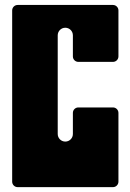

<svg xmlns="http://www.w3.org/2000/svg" viewBox="-20 -769 536 789"><path d="M466.7 -537.1V-726.2C466.7 -738.5 456.6 -748.6 444.2 -748.6H52.5C40.1 -748.6 30 -738.5 30 -726.2V-22.5C30 -10.1 40 0 52.5 0H444.2C456.6 0 466.7 -10 466.7 -22.5V-305.1C466.7 -317.5 456.6 -327.5 444.2 -327.5H302C289.6 -327.5 279.5 -317.5 279.5 -305.1V-218.3C279.5 -201.1 265.6 -187.2 248.3 -187.2C231.1 -187.2 217.2 -201.1 217.2 -218.3V-623.8C217.2 -641.1 231.1 -655 248.3 -655C265.6 -655 279.5 -641.1 279.5 -623.8V-537.1C279.5 -524.7 289.6 -514.7 302 -514.7H444.2C456.6 -514.7 466.7 -524.7 466.7 -537.1Z"/></svg>

Font: Gridlock
Style: Regular
Weight: 400
Designer: Abhik Krishna Ghosh
Version: Version 001.000